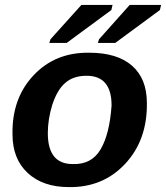

<svg xmlns="http://www.w3.org/2000/svg" viewBox="-20 -753 677 783"><path d="M579 -333Q581 -182 490.5 -85Q400 12 261 10Q155 10 93 -47.5Q31 -105 31 -205Q28 -351 116.5 -445.5Q205 -540 344 -538Q458 -538 518.5 -485Q579 -432 579 -333ZM435 -323Q435 -444 333 -444Q278 -444 245 -414Q213 -386 193 -325Q175 -266 175 -210Q175 -84 276 -84Q353 -81 390 -143.5Q427 -206 435 -323ZM252 -578H181L186 -593L312 -733H439L434 -712ZM450 -578H379L384 -593L509 -733H637L632 -712Z"/></svg>

Font: Libra Sans
Style: Bold Italic
Weight: 700
Italic angle: -12°
Foundry: Context Ltd
Version: Version 1.002